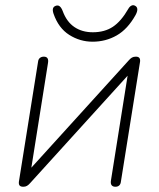

<svg xmlns="http://www.w3.org/2000/svg" viewBox="-20 -706 606 732"><path d="M52 -13 125 -470Q126 -480 132 -485Q138 -490 147 -490Q157 -490 161 -484Q165 -478 163 -466L94 -32H68L471 -476Q477 -483 483 -486.5Q489 -490 498 -490Q507 -490 511 -485.5Q515 -481 514 -471L441 -14Q440 -4 434.5 1Q429 6 420 6Q410 6 405.5 0Q401 -6 403 -18L472 -452H498L95 -8Q89 -1 83 2.5Q77 6 69 6Q59 6 55 1.5Q51 -3 52 -13ZM184 -654Q180 -666 182 -673.5Q184 -681 193 -684Q201 -687 207.5 -682Q214 -677 219 -664Q234 -623 263.5 -603Q293 -583 334 -583Q379 -583 410.5 -604Q442 -625 469 -672Q474 -681 481 -684.5Q488 -688 495 -684Q503 -680 503.5 -671Q504 -662 497 -649Q467 -595 425 -571Q383 -547 333 -547Q285 -547 244 -573Q203 -599 184 -654Z"/></svg>

Font: SN Pro Thin
Style: Italic
Weight: 200
Italic angle: -9°
Designer: Tobias Whetton
Foundry: Supernotes
Version: Version 1.003;Glyphs 3.3 (3324)